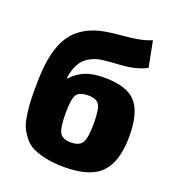

<svg xmlns="http://www.w3.org/2000/svg" viewBox="-136 -846 877 965"><g transform="rotate(20 302.5 -364.0)"><path d="M517 -740 544 -602Q489 -572 401.5 -567Q314 -562 288 -555Q221 -536 197 -486Q183 -462 175 -412H179Q210 -446 250 -463Q290 -480 353 -480Q474 -480 522.5 -425.5Q571 -371 571 -245Q571 -112 513 -50Q455 12 315 12Q260 12 217.5 3Q175 -6 146.5 -19.5Q118 -33 98 -58.5Q78 -84 67.5 -107Q57 -130 51.5 -168Q46 -206 44.5 -235Q43 -264 43 -311Q43 -388 50 -443.5Q57 -499 76.5 -549Q96 -599 133 -633Q170 -667 226 -686Q273 -702 369.5 -709.5Q466 -717 517 -740ZM308 -368Q259 -368 244.5 -344Q230 -320 230 -246Q230 -167 245 -141.5Q260 -116 305 -116Q350 -116 365.5 -142Q381 -168 381 -246Q381 -320 366.5 -344Q352 -368 308 -368Z"/></g></svg>

Font: Ezarion Extra Bold
Style: Regular
Weight: 800
Designer: Natanael Gama
Version: Version 1.001;PS 001.001;hotconv 1.0.70;makeotf.lib2.5.58329